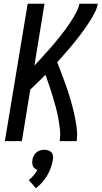

<svg xmlns="http://www.w3.org/2000/svg" viewBox="-20 -755 543 1027"><path d="M6 0 128 -735H218L164 -404Q178 -419 192 -434.5Q206 -450 220 -465.5Q234 -481 248 -496.5Q262 -512 275 -528Q288 -544 301 -560Q314 -576 326.5 -593Q339 -610 350.5 -627Q362 -644 372.5 -661.5Q383 -679 392 -697Q401 -715 405 -735H503Q499 -712 488.5 -691Q478 -670 465.5 -649.5Q453 -629 439 -609Q425 -589 410.5 -570Q396 -551 381 -532Q366 -513 350 -494.5Q334 -476 318 -458Q302 -440 286 -422Q296 -397 305.5 -371.5Q315 -346 324.5 -321Q334 -296 342.5 -270Q351 -244 358.5 -218Q366 -192 372.5 -165.5Q379 -139 384 -112Q389 -85 391.5 -56.5Q394 -28 390 0H299Q304 -31 300.5 -62.5Q297 -94 291.5 -124Q286 -154 278 -183Q270 -212 261.5 -241Q253 -270 243 -298.5Q233 -327 223 -355Q203 -335 183 -315Q163 -295 142 -276L97 0ZM172 252 134 208Q148 197 160 183Q172 169 180 154Q172 151 166 146Q160 141 156.5 134Q153 127 152.5 118.5Q152 110 153 101Q155 90 160 79Q165 68 174 60.5Q183 53 194.5 49.5Q206 46 217 46Q228 46 238.5 49.5Q249 53 255.5 60.5Q262 68 263.5 79Q265 90 263 101Q259 122 251.5 143Q244 164 232.5 183.5Q221 203 205.5 220.5Q190 238 172 252Z"/></svg>

Font: Iosevka Curly Medium Oblique
Style: Regular
Weight: 500
Italic angle: -9°
Monospace: yes
Designer: Belleve Invis
Foundry: Belleve Invis
Version: Version 11.1.0; ttfautohint (v1.8.3)